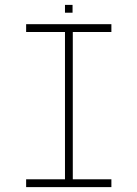

<svg xmlns="http://www.w3.org/2000/svg" viewBox="-20 -766 562 786"><path d="M278 -635V-32H436V0H87V-32H246V-635H87V-667H436V-635ZM277 -714H246V-746H277Z"/></svg>

Font: Zector
Style: Regular
Weight: 400
Designer: GGBot
Version: 0.72